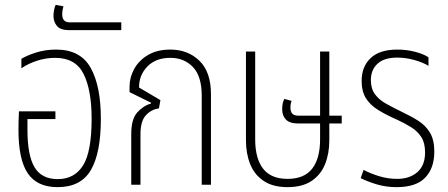

<svg xmlns="http://www.w3.org/2000/svg" viewBox="-20 -760 1845 790"><path d="M217 10Q133 10 94.5 -46.5Q56 -103 56 -225Q56 -241 56.5 -263.5Q57 -286 58 -302H208V-270H93V-225Q93 -121 122 -72Q151 -23 218 -23Q286 -23 321.5 -79Q357 -135 357 -272Q357 -389 324 -455.5Q291 -522 207 -522Q170 -522 133.5 -510.5Q97 -499 68 -479V-518Q91 -532 129 -544Q167 -556 211 -556Q311 -556 353 -481Q395 -406 395 -271Q395 -131 354 -60.5Q313 10 217 10Z M263 -636Q229 -636 214.5 -653Q200 -670 200 -695Q200 -706 202.5 -719Q205 -732 209 -740L241 -734Q239 -728 237.5 -719Q236 -710 236 -701Q236 -668 267 -668H479V-636Z M520 0V-208Q520 -269 544 -296.5Q568 -324 601 -334L602 -337L513 -381V-403Q513 -442 532.5 -477Q552 -512 589.5 -534Q627 -556 681 -556Q753 -556 800.5 -510Q848 -464 848 -373V0H810V-367Q810 -446 774 -484Q738 -522 681 -522Q621 -522 586.5 -486.5Q552 -451 552 -400L640 -348L634 -314Q603 -310 580.5 -286Q558 -262 558 -208V0Z M1163 10Q1103 10 1065 -15.5Q1027 -41 1009.5 -84.5Q992 -128 992 -183V-548H1030V-186Q1030 -108 1062.5 -66Q1095 -24 1163 -24Q1232 -24 1264.5 -66Q1297 -108 1297 -186V-252H1206Q1172 -252 1156.5 -268Q1141 -284 1141 -311Q1141 -337 1150 -353L1180 -345Q1175 -333 1175 -318Q1175 -301 1182.5 -292.5Q1190 -284 1209 -284H1297V-548H1335V-284H1386V-252H1335V-183Q1335 -128 1317.5 -84.5Q1300 -41 1262 -15.5Q1224 10 1163 10Z M1612 10Q1568 10 1530 -1.5Q1492 -13 1464 -27L1476 -61Q1502 -47 1538.5 -35.5Q1575 -24 1615 -24Q1665 -24 1697 -51.5Q1729 -79 1729 -133Q1729 -172 1713.5 -196Q1698 -220 1672.5 -236Q1647 -252 1615 -267Q1569 -287 1536 -307.5Q1503 -328 1485.5 -356Q1468 -384 1468 -427Q1468 -486 1505 -521Q1542 -556 1615 -556Q1654 -556 1689.5 -546.5Q1725 -537 1743 -524V-489Q1723 -502 1687 -512.5Q1651 -523 1614 -523Q1561 -523 1533.5 -498Q1506 -473 1506 -430Q1506 -395 1523 -372Q1540 -349 1570 -332.5Q1600 -316 1637 -298Q1673 -281 1702.5 -262Q1732 -243 1749.5 -213.5Q1767 -184 1767 -136Q1767 -68 1729.5 -29Q1692 10 1612 10Z"/></svg>

Font: Noto Sans Thai Cond ExtLt
Style: Regular
Weight: 200
Width: 3
Designer: Monotype Design Team
Foundry: Monotype Imaging Inc.
Version: Version 2.002; ttfautohint (v1.8.4.7-5d5b)